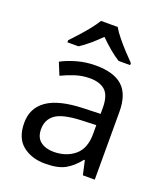

<svg xmlns="http://www.w3.org/2000/svg" viewBox="-141 -864 844 972"><g transform="rotate(20 280.5 -378.0)"><path d="M288 -545Q386 -545 433 -502Q480 -459 480 -365V0H416L399 -76H395Q360 -32 321.5 -11Q283 10 215 10Q142 10 94 -28.5Q46 -67 46 -149Q46 -229 109 -272.5Q172 -316 303 -320L394 -323V-355Q394 -422 365 -448Q336 -474 283 -474Q241 -474 203 -461.5Q165 -449 132 -433L105 -499Q140 -518 188 -531.5Q236 -545 288 -545ZM314 -259Q214 -255 175.5 -227Q137 -199 137 -148Q137 -103 164.5 -82Q192 -61 235 -61Q303 -61 348 -98.5Q393 -136 393 -214V-262ZM325 -766Q337 -744 359.5 -716.5Q382 -689 406.5 -662.5Q431 -636 450 -617V-606H388Q362 -622 334 -645.5Q306 -669 279 -696Q252 -669 225 -646Q198 -623 172 -606H112V-617Q131 -637 154.5 -663Q178 -689 200 -716.5Q222 -744 235 -766Z"/></g></svg>

Font: Go Noto Kurrent-Regular
Style: Regular
Weight: 400
Designer: Monotype Design Team
Foundry: Monotype Imaging Inc.
Version: Version 2.012; ttfautohint (v1.8.4.7-5d5b)